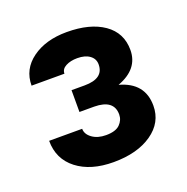

<svg xmlns="http://www.w3.org/2000/svg" viewBox="-84 -818 552 567"><g transform="rotate(-20 192.0 -534.5)"><path d="M137 -572.8H178.3Q238.3 -572.8 238.3 -617.1Q238.3 -634.8 223.9 -645.3Q209.6 -655.9 184.9 -655.9Q163.7 -655.9 148.9 -648.1Q134 -640.3 134 -625.7H30.7Q30.7 -677.1 73.3 -708.1Q115.9 -739 181.9 -739Q254.9 -739 298 -709.1Q341.1 -679.1 341.1 -625.2Q341.1 -565.2 273 -540.1Q348.6 -519.4 348.6 -447.4Q348.6 -394.5 302.5 -362.5Q256.4 -330.5 181.9 -330.5Q110.3 -330.5 67 -364Q23.7 -397.5 23.7 -454.9H127.5Q127.5 -437.8 144.6 -425.4Q161.7 -413.1 187.9 -413.1Q218.1 -413.1 231.5 -426.4Q244.8 -439.8 244.8 -457.4Q244.8 -503.8 183.4 -504.3H137Z"/></g></svg>

Font: Vazir FD
Style: Bold
Weight: 700
Foundry: DejaVu fonts team - Redesigned by Saber Rastikerdar
Version: Version 21.10;October 20, 2019;FontCreator 12.0.0.2547 64-bi